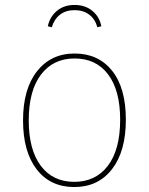

<svg xmlns="http://www.w3.org/2000/svg" viewBox="-20 -745 600 775"><path d="M488 -262Q488 -134 432 -62Q376 10 280 10Q183 10 128 -61.5Q73 -133 73 -259Q73 -386 129.5 -457.5Q186 -529 281 -529Q377 -529 432.5 -459.5Q488 -390 488 -262ZM96 -259Q96 -141 144.5 -76Q193 -11 280 -11Q366 -11 415.5 -76Q465 -141 465 -262Q465 -380 416.5 -444.5Q368 -509 281 -509Q195 -509 145.5 -444Q96 -379 96 -259ZM389 -639 373 -635Q364 -668 340 -686Q316 -704 281 -704Q246 -704 222.5 -686Q199 -668 189 -635L173 -639Q181 -677 209.5 -701Q238 -725 281 -725Q324 -725 353 -701Q382 -677 389 -639Z"/></svg>

Font: Fira Sans Thin
Style: Regular
Weight: 100
Designer: bBox Type GmbH & Carrois Corporate GbR & Edenspiekermann AG
Foundry: bBox Type GmbH & Carrois Corporate GbR & Edenspiekermann AG
Version: Version 4.301